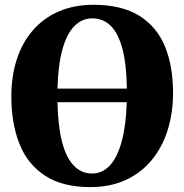

<svg xmlns="http://www.w3.org/2000/svg" viewBox="-20 -773 773 805"><path d="M361.5 11.5Q243.5 12 169.8 -35.8Q96 -83.5 61.8 -169.2Q27.5 -255 27.5 -368Q27.5 -454.5 50.8 -525.2Q74 -596 118.8 -647Q163.5 -698 227.5 -725.5Q291.5 -753 373 -753Q491 -752.5 564.2 -706.8Q637.5 -661 671.5 -578.5Q705.5 -496 705.5 -384Q705.5 -297.5 682.2 -225.2Q659 -153 614.5 -100Q570 -47 506.2 -18Q442.5 11 361.5 11.5ZM366 -45.5Q409 -45.5 440.5 -79.2Q472 -113 490.2 -179.8Q508.5 -246.5 511.5 -344.5H221Q223 -245 240 -178.8Q257 -112.5 289 -79Q321 -45.5 366 -45.5ZM221 -401.5H512Q510.5 -503.5 493.2 -568.5Q476 -633.5 444.2 -664.8Q412.5 -696 367 -696Q324 -696 292 -663.8Q260 -631.5 241.8 -566.2Q223.5 -501 221 -401.5Z"/></svg>

Font: Merriweather 48pt Black
Style: Regular
Weight: 900
Version: Version 2.100